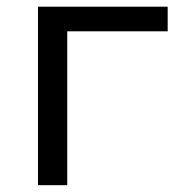

<svg xmlns="http://www.w3.org/2000/svg" viewBox="-20 -543 534 563"><path d="M91.3 -523.4H471.7V-451.2H177.2V0H91.3Z"/></svg>

Font: Lunasima
Style: Regular
Weight: 400
Designer: The DocRepair Project, Monotype Design Team
Foundry: Google
Version: Version 2.009